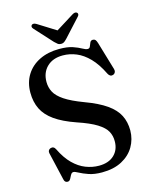

<svg xmlns="http://www.w3.org/2000/svg" viewBox="-131 -971 851 1073"><g transform="rotate(-15 294.5 -435.0)"><path d="M324.5 15.5Q280 15.5 248.5 4.5Q217 -6.5 197.5 -17.2Q178 -28 169.5 -28Q161.5 -28 156.5 -21.5Q151.5 -15 147.5 -6Q143.5 3 138.5 9.5Q133.5 16 124.5 16Q116.5 16 111.2 11Q106 6 104 -5.5L67 -164.5Q65 -173.5 68.8 -180.2Q72.5 -187 81 -190Q90.5 -193 97.8 -189.2Q105 -185.5 110 -175Q136.5 -120.5 170 -87.5Q203.5 -54.5 241.2 -39.8Q279 -25 318 -25Q374 -25 405.8 -55.2Q437.5 -85.5 437.5 -134.5Q438 -165.5 424 -191.8Q410 -218 371 -242.5Q332 -267 257.5 -292Q183 -318 137.8 -350Q92.5 -382 72.2 -423.5Q52 -465 52 -518Q52 -576.5 79.2 -620.5Q106.5 -664.5 156 -688.8Q205.5 -713 270.5 -713Q318 -713 347.8 -702.8Q377.5 -692.5 395.8 -682Q414 -671.5 425 -671.5Q436 -671.5 440 -682Q444 -692.5 448.8 -703.2Q453.5 -714 466 -714Q474.5 -714 479.8 -708.5Q485 -703 489.5 -688.5L538 -525Q541 -515 537.2 -506.8Q533.5 -498.5 525 -495Q515.5 -492 508.2 -495.8Q501 -499.5 496 -509Q466 -570.5 431.2 -606Q396.5 -641.5 358.5 -657.2Q320.5 -673 280 -673Q222.5 -673 188.5 -640Q154.5 -607 154.5 -553Q154.5 -521.5 168.8 -494.2Q183 -467 221 -441.5Q259 -416 329.5 -389.5Q407 -361 452.5 -329Q498 -297 517.5 -258.2Q537 -219.5 537 -170.5Q536.5 -119.5 511.8 -77.2Q487 -35 439.8 -9.8Q392.5 15.5 324.5 15.5ZM309 -803 185 -880.5Q168 -890.5 158.5 -883Q154.5 -879.5 154 -873.5Q153.5 -867.5 160 -860.5L253 -758.5Q262.5 -749 270.2 -743.2Q278 -737.5 289.5 -737.5Q300.5 -737.5 308 -743.2Q315.5 -749 324.5 -758.5L418 -860.5Q424.5 -867.5 424.2 -873.5Q424 -879.5 419.5 -883Q409.5 -890.5 393 -880.5L269 -803Z"/></g></svg>

Font: Fraunces 17pt
Style: Regular
Weight: 400
Version: Version 1.000;[b76b70a41]